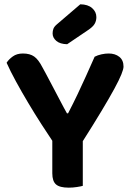

<svg xmlns="http://www.w3.org/2000/svg" viewBox="-20 -857 606 884"><path d="M355.6 -198.2H227.8Q201.8 -236.9 171 -284.7Q140.1 -332.5 110 -383.2Q79.8 -433.8 53.7 -481.6Q27.5 -529.5 10.4 -568.1Q20.4 -583.8 39 -597.2Q57.6 -610.7 85.5 -610.7Q117.7 -610.7 137.4 -596.7Q157.1 -582.8 175.4 -546.9Q179.8 -539.1 191.4 -517.6Q202.9 -496 217.6 -468.1Q232.3 -440.2 247 -412.2Q261.7 -384.2 272.9 -363.1Q284.1 -342.1 288.2 -335.3H293.5Q318 -382.7 337.4 -423.5Q356.8 -464.3 375.6 -506Q394.3 -547.8 415.7 -595.8Q429.6 -603.1 447.2 -606.9Q464.8 -610.7 480.4 -610.7Q509.9 -610.7 529.3 -595.4Q548.7 -580.2 548.7 -550.3Q548.7 -539 538.8 -514.4Q529 -489.8 506.6 -448.6Q484.2 -407.3 447.2 -345.7Q410.2 -284 355.6 -198.2ZM220.8 -251.1H361.2V-1.3Q352.3 1.3 333.9 4.1Q315.4 7 296.5 7Q254.7 7 237.8 -8Q220.8 -22.9 220.8 -59.1ZM242.1 -745.1 349.6 -837.2Q384.8 -836.8 404.2 -819.7Q423.7 -802.6 423.7 -778.1Q423.7 -760.8 415.5 -746.8Q407.4 -732.9 384.1 -717.6L289.2 -653.4Q256.4 -654.1 239.3 -668.7Q222.2 -683.3 222.2 -703.2Q222.2 -714.6 225.9 -724.5Q229.5 -734.5 242.1 -745.1Z"/></svg>

Font: Baloo Tamma 2
Style: Regular
Weight: 400
Designer: Divya Kowshik, Shuchita Grover and Ek Type
Foundry: Ek Type
Version: Version 1.700